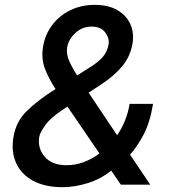

<svg xmlns="http://www.w3.org/2000/svg" viewBox="-20 -755 691 785"><path d="M236.2 10.3Q163.4 10.3 114.9 -16.2Q66.4 -42.6 45.8 -88.8Q25.2 -134.9 34.8 -193.2Q44.7 -258.2 91.3 -302.9Q137.8 -347.7 207 -391Q179.7 -432.9 163.9 -473.7Q148.1 -514.6 155.9 -563.2Q164.1 -613.6 193.2 -652.3Q222.3 -691.1 267.2 -713.1Q312.1 -735.1 367.5 -735.1Q423.7 -735.1 460.6 -713.2Q497.5 -691.4 513.3 -655.4Q529.1 -619.3 521.7 -576.7Q513.1 -524.9 480.6 -485.4Q448.2 -446 397.7 -412.6L342.3 -376.1L458.8 -202.1Q477.6 -229 490.8 -261.4Q503.9 -293.7 509.9 -330.3H605.8Q593 -253.6 566.6 -203.7Q540.1 -153.8 511.7 -122.9L594.1 0H474.1L434.7 -57.5Q392.4 -23.1 338.8 -6.4Q285.2 10.3 236.2 10.3ZM386.7 -127.5 255.7 -319.2 234.4 -305Q186.4 -273.4 165 -243.1Q143.5 -212.7 140.6 -196Q132.8 -148.8 162.8 -114.2Q192.8 -79.5 252.1 -79.5Q321 -79.5 386.7 -127.5ZM295.5 -446.7 345.2 -478.3Q377.8 -497.9 398.1 -519.7Q418.3 -541.5 424 -573.9Q427.9 -599.4 409.8 -622.9Q391.7 -646.3 354.4 -646.3Q316.4 -646.3 288 -619.9Q259.6 -593.4 254.6 -561.4Q250.4 -533.7 263 -505.5Q275.6 -477.3 295.5 -446.7Z"/></svg>

Font: Inter UI Medium
Style: Italic
Weight: 500
Italic angle: 9.39999°
Designer: Rasmus Andersson
Foundry: rsms
Version: 3.2;8d6f07862